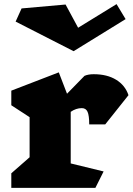

<svg xmlns="http://www.w3.org/2000/svg" viewBox="-20 -914 645 934"><path d="M324 -370V-119L484 -80L444 0H35V-71L124 -149V-344L35 -402V-473L266 -562L306 -458L391 -545Q409 -553 436 -553Q501 -553 545 -526Q589 -499 605 -451L492 -309H414Q414 -352 406 -370Q398 -388 378 -388Q350 -388 324 -370ZM338 -665 56 -809 85 -873 299 -892 360 -779 547 -894 591 -821Z"/></svg>

Font: Inknut Antiqua Black
Style: Regular
Weight: 900
Designer: Claus Eggers Sørensen
Foundry: Claus Eggers Sørensen
Version: Version 1.003; ttfautohint (v1.8.2) -l 8 -r 50 -G 200 -x 14 